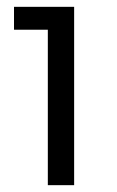

<svg xmlns="http://www.w3.org/2000/svg" viewBox="-20 -765 342 562"><path d="M120 -223H197V-745H21V-678H120Z"/></svg>

Font: Mluvka
Style: Regular
Weight: 400
Designer: Modified by Jiří Krblich, Original typeface by Gumpita Rahayu
Foundry: Gumpita Rahayu & Jiří Krblich
Version: Version 2.000;Glyphs 3.1.1 (3134)